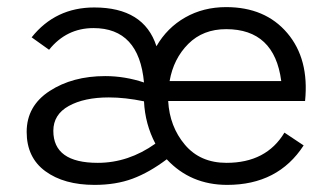

<svg xmlns="http://www.w3.org/2000/svg" viewBox="-20 -504 916 540"><path d="M616 -484Q726 -484 788 -411Q850 -338 838 -220H453Q457 -148 500 -97Q543 -46 617 -46Q729 -46 780 -131L834 -95Q762 16 619 16Q516 16 449 -56Q400 -19 353 -1.5Q306 16 246 16Q160 16 107.5 -22.5Q55 -61 55 -133Q55 -206 119.5 -248Q184 -290 276 -290Q331 -290 385 -272Q371 -425 243 -425Q167 -425 118 -364L69 -399Q136 -483 245 -483Q385 -483 420 -374Q450 -426 501 -455Q552 -484 616 -484ZM457 -276H771Q752 -422 616 -422Q551 -422 509.5 -380.5Q468 -339 457 -276ZM255 -46Q341 -46 417 -100Q388 -155 385 -219Q332 -230 286 -230Q217 -230 173.5 -206Q130 -182 130 -136Q130 -46 255 -46Z"/></svg>

Font: Didact Gothic
Style: Regular
Weight: 400
Designer: Daniel Johnson
Foundry: Daniel Johnson
Version: Version 2.101;PS 002.101;hotconv 1.0.88;makeotf.lib2.5.64775